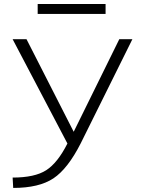

<svg xmlns="http://www.w3.org/2000/svg" viewBox="-20 -927 708 958"><path d="M168 -857.4V-907.2H506.8V-857.4ZM347.7 -269.5 575.2 -731.4H640.6L382.8 -211.9Q318.4 -85 246.6 -37.1Q174.8 10.7 45.9 10.7L43 -41Q153.3 -41 210.4 -77.6Q267.6 -114.3 316.4 -210.9L43 -731.4H112.3Z"/></svg>

Font: Gen Shin Gothic Light
Style: Regular
Weight: 200
Designer: [Source Han Sans]
Ryoko NISHIZUKA  (kana & ideographs); Paul D. Hunt (Latin, Greek & Cyrillic); Wenlong ZHANG  (bopomofo
Version: Version 1.002.20150607